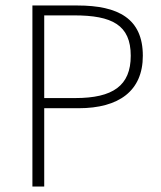

<svg xmlns="http://www.w3.org/2000/svg" viewBox="-20 -679 587 699"><path d="M98 0H141V-285H266C413 -285 500 -348 500 -476C500 -611 411 -659 262 -659H98ZM141 -322V-623H250C388 -623 456 -588 456 -476C456 -367 391 -322 254 -322Z"/></svg>

Font: Source Sans Pro Light
Style: Regular
Weight: 300
Designer: Paul D. Hunt
Foundry: Adobe Systems Incorporated
Version: Version 3.006;hotconv 1.0.111;makeotfexe 2.5.65597